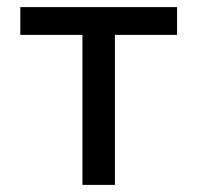

<svg xmlns="http://www.w3.org/2000/svg" viewBox="-20 -520 555 540"><path d="M211.9 0V-421.9H37.1V-500H478V-421.9H303.2V0Z"/></svg>

Font: LT Wave Text
Style: Regular
Weight: 400
Designer: Daniel Lyons
Version: Version 2.5 (Glyphs App)